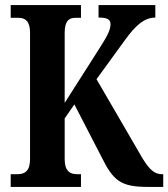

<svg xmlns="http://www.w3.org/2000/svg" viewBox="-20 -734 661 754"><path d="M22 0H298V-50H282C254 -50 234 -63 234 -109V-269L272 -324L379 -117C425 -24 454 0 561 0H621V-50H616C582 -50 560 -75 527 -134L359 -423L471 -577C510 -631 545 -665 590 -665V-714H367V-665C401 -665 414 -658 414 -639C414 -613 397 -586 366 -537L234 -330V-605C234 -651 250 -664 276 -664H298V-714H22V-664H53C79 -664 98 -651 98 -606V-109C98 -62 77 -50 49 -50H22Z"/></svg>

Font: Noto Serif Sinhala ExtraCondensed
Style: Bold
Weight: 700
Width: 2
Designer: Jelle Bosma - Monotype Design Team
Foundry: Monotype Imaging Inc.
Version: Version 2.007